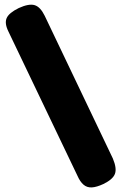

<svg xmlns="http://www.w3.org/2000/svg" viewBox="-20 -756 531 837"><path d="M431 46Q401 60 380 61Q359 62 344 49Q329 36 318 11L17 -618Q-1 -654 9 -677Q19 -700 62 -721Q106 -741 131 -733.5Q156 -726 175 -687L472 -65Q490 -22 481 2Q472 26 431 46Z"/></svg>

Font: Fredoka Light
Style: Regular
Weight: 300
Designer: Ben Nathan
Foundry: Milena B. Brandão, Ben Nathan
Version: Version 2.001